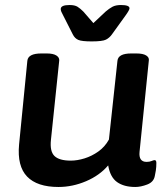

<svg xmlns="http://www.w3.org/2000/svg" viewBox="-20 -738 665 765"><path d="M213 7Q128 7 88 -34.5Q48 -76 56 -162L89 -496Q92 -525 145 -525H166Q192 -525 204.5 -517Q217 -509 216 -497L183 -181Q178 -135 197 -116.5Q216 -98 262 -98Q288 -98 317 -107Q346 -116 372 -134.5Q398 -153 414 -182L448 -496Q451 -525 503 -525H523Q550 -525 562.5 -517Q575 -509 573 -497L536 -133Q532 -93 564 -93Q576 -93 584 -96.5Q592 -100 596 -100Q603 -100 603 -89Q603 -86 602.5 -73.5Q602 -61 597 -38Q593 -13 567 -3Q541 7 519 7Q474 7 446.5 -12.5Q419 -32 411 -79Q377 -39 323 -16Q269 7 213 7ZM462 -718Q496 -718 496 -705Q496 -698 480 -676L426 -601Q416 -587 402 -580Q388 -573 345 -573Q306 -573 292 -579Q278 -585 270 -601L232 -676Q227 -685 224.5 -691Q222 -697 222 -702Q222 -718 257 -718Q278 -718 289 -711Q300 -704 312 -692L352 -646L401 -692Q415 -704 428 -711Q441 -718 462 -718Z"/></svg>

Font: Asap Semi Expanded Semi Expanded SemiBold
Style: Italic
Weight: 600
Width: 6
Italic angle: -6°
Designer: Pablo Cosgaya
Foundry: Omnibus-Type
Version: Version 3.001; ttfautohint (v1.8.4.7-5d5b)